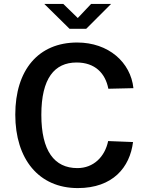

<svg xmlns="http://www.w3.org/2000/svg" viewBox="-20 -950 754 980"><path d="M445 -930 377 -858 303 -930H206L335 -803H420L547 -930ZM374 -733C176 -733 58 -593 58 -365C58 -138 178 10 377 10C556 10 643 -96 659 -225L532 -230C515 -149 457 -92 375 -92C257 -92 191 -180 191 -364C191 -550 258 -631 371 -631C465 -631 518 -576 533 -497L661 -500C647 -632 534 -733 374 -733Z"/></svg>

Font: United Sans SemiBold
Style: Regular
Weight: 600
Designer: Pablo Impallari, Rodrigo Fuenzalida (Modified by Dan O. Williams)
Version: Version 1.000;PS 001.000;hotconv 1.0.88;makeotf.lib2.5.64775